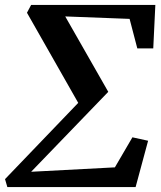

<svg xmlns="http://www.w3.org/2000/svg" viewBox="-30 -763 656 783"><path d="M80 -711 97 -743H603.5L595 -565.5H530L498.5 -686L236 -696L411.5 -388.5L97 -62.5L438.5 -80.5L510 -203L574 -189L523 0H0L-9.5 -32.5L289 -343.5Z"/></svg>

Font: Merriweather 60pt SemiBold
Style: Italic
Weight: 600
Italic angle: -7.8°
Version: Version 2.101